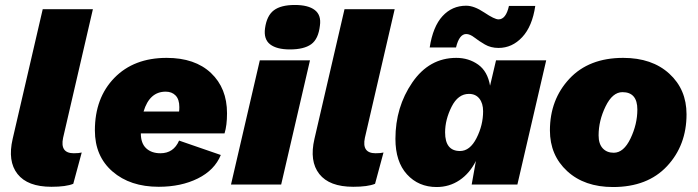

<svg xmlns="http://www.w3.org/2000/svg" viewBox="-20 -743 2810 773"><path d="M187 9Q91 9 50.5 -42.5Q10 -94 31 -184L152 -706H354L234 -188Q221 -126 277 -126Q298 -126 309 -129L275 -3Q246 9 187 9Z M894 -287Q894 -238 884 -206H547Q547 -166 568.5 -146Q590 -126 626 -126Q679 -126 701 -177L869 -119Q844 -58 776.5 -24.5Q709 9 619 9Q504 9 433 -52.5Q362 -114 362 -218Q362 -349 440.5 -429.5Q519 -510 651 -510Q765 -510 829.5 -449Q894 -388 894 -287ZM647 -374Q582 -374 558 -294H701Q702 -300 702 -312Q702 -343 687 -358.5Q672 -374 647 -374Z M1147 -544Q1094 -544 1067.5 -564.5Q1041 -585 1047 -629Q1054 -680 1082.5 -701.5Q1111 -723 1167 -723Q1221 -723 1247.5 -702.5Q1274 -682 1268 -640Q1262 -586 1233 -565Q1204 -544 1147 -544ZM1228 -500 1112 0H910L1026 -500Z M1402 9Q1306 9 1265.5 -42.5Q1225 -94 1246 -184L1367 -706H1569L1449 -188Q1436 -126 1492 -126Q1513 -126 1524 -129L1490 -3Q1461 9 1402 9Z M2135 -719Q2123 -637 2082.5 -593.5Q2042 -550 1987 -550Q1956 -550 1932 -564Q1908 -578 1890 -592Q1872 -606 1857 -606Q1829 -606 1816 -552H1710Q1723 -636 1761.5 -678Q1800 -720 1857 -720Q1889 -720 1930 -692.5Q1971 -665 1987 -665Q2017 -665 2029 -719ZM1738 10Q1665 10 1618.5 -41Q1572 -92 1572 -184Q1572 -312 1640 -411Q1708 -510 1817 -510Q1867 -510 1905 -483Q1943 -456 1953 -398L1977 -500H2179L2063 0H1879L1896 -95Q1871 -45 1830 -17.5Q1789 10 1738 10ZM1832 -135Q1872 -135 1898.5 -187Q1925 -239 1925 -295Q1925 -327 1910 -346Q1895 -365 1868 -365Q1824 -365 1798 -313Q1772 -261 1772 -210Q1772 -135 1832 -135Z M2448 10Q2333 10 2263.5 -54Q2194 -118 2194 -218Q2194 -342 2272.5 -426Q2351 -510 2489 -510Q2605 -510 2674.5 -446.5Q2744 -383 2744 -283Q2744 -158 2665.5 -74Q2587 10 2448 10ZM2451 -128Q2491 -128 2518.5 -185.5Q2546 -243 2546 -302Q2546 -372 2486 -372Q2446 -372 2418 -314.5Q2390 -257 2390 -198Q2390 -164 2406.5 -146Q2423 -128 2451 -128Z"/></svg>

Font: Elaine Sans ExtraBold
Style: Italic
Weight: 800
Italic angle: -13°
Designer: Wei Huang
Foundry: Wei Huang
Version: Version 2.001;December 24, 2019;FontCreator 12.0.0.2547 64-b